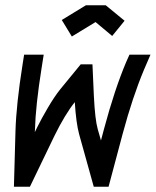

<svg xmlns="http://www.w3.org/2000/svg" viewBox="-20 -707 590 727"><path d="M380.4 -687 451.7 -628.4 404.8 -570.8 341.8 -623.5 252 -568.8 213.9 -631.3 305.2 -687ZM137.7 -450.7Q114.7 -307.1 112.3 -214.4L111.8 -206.5L121.6 -226.6Q136.2 -256.3 161.1 -298.8Q186 -341.3 208 -368.7L285.6 -463.4H330.1L335.4 -344.2Q339.8 -253.9 350.1 -217.8L362.3 -175.3L374 -219.2Q414.1 -369.1 458 -472.7L470.2 -500H549.8L525.4 -443.4Q481.9 -339.8 444.3 -199.7L391.1 0H335L279.8 -198.2Q268.1 -240.7 263.2 -320.3Q226.1 -273.9 186 -192.4L93.3 0H32.7L38.6 -210.4Q41.5 -312 65.4 -462.4L71.3 -500H145.5Z"/></svg>

Font: Anka/Coder Condensed
Style: Italic
Weight: 400
Width: 4
Italic angle: -12°
Monospace: yes
Version: Version 001.100